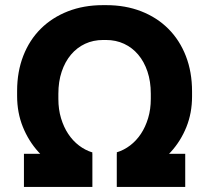

<svg xmlns="http://www.w3.org/2000/svg" viewBox="-20 -734 821 754"><path d="M209.2 -345.6Q209.2 -304.4 219.7 -269.6Q230.2 -234.8 248.1 -207.9Q266 -181 290.3 -162.5Q314.6 -144 342.8 -135.4L334 -26.6Q274.4 -37.2 222.1 -65.9Q169.8 -94.6 131 -137.3Q92.2 -180 69.7 -235.8Q47.2 -291.6 47.2 -357V-377Q47.2 -452.6 71.5 -514.9Q95.8 -577.2 140.3 -621.3Q184.8 -665.4 246.8 -689.6Q308.8 -713.8 384.2 -713.8H397.2Q472.6 -713.8 534.6 -689.6Q596.6 -665.4 641.1 -620.9Q685.6 -576.4 709.9 -513.9Q734.2 -451.4 734.2 -375V-355Q734.2 -290.4 712 -235.2Q689.8 -180 651 -137.5Q612.2 -95 559.9 -66.3Q507.6 -37.6 447.4 -27L438.6 -135.8Q466.8 -144.4 491.1 -162.9Q515.4 -181.4 533.3 -208.3Q551.2 -235.2 561.7 -270Q572.2 -304.8 572.2 -346V-366Q572.2 -414.2 559.1 -453.1Q546 -492 522.7 -519.5Q499.4 -547 467.3 -562Q435.2 -577 396.2 -577H385.2Q346.2 -577 314.1 -562Q282 -547 258.7 -519.3Q235.4 -491.6 222.3 -452.7Q209.2 -413.8 209.2 -365.6ZM438.6 0V-130H707.4V0ZM342.8 0H74V-130H342.8Z"/></svg>

Font: Fixel Variable
Style: Regular
Weight: 100
Width: 3
Designer: AlfaBravo + MacPaw
Foundry: Kyrylo Tkachov, Marchela Mozhyna, Serhii Makarenko, Maria Weinstein, Zakhar Kryvoshyya
Version: Version 1.211